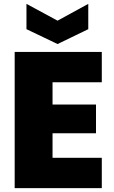

<svg xmlns="http://www.w3.org/2000/svg" viewBox="-20 -974 588 994"><path d="M252 -548V-433H477V-284H252V-157H507V0H56V-705H507V-548ZM437 -823 278 -746 117 -823V-954L278 -867L437 -954Z"/></svg>

Font: Fz Poppins ExtBd
Style: Regular
Weight: 800
Designer: Ninad Kale (Devanagari), Jonny Pinhorn (Latin)
Foundry: Indian Type Foundry
Version: Vit hóa bi Vntype.Com & FontZin.Com